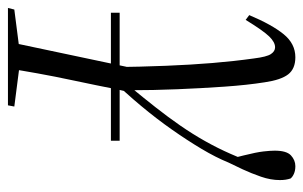

<svg xmlns="http://www.w3.org/2000/svg" viewBox="-164 -344 763 483"><g transform="rotate(90 217.5 -102.5)"><path d="M8 0V-22H330V0ZM-4 259 0 243 101 230H143L244 243L241 259ZM81 259 144 -39 206 -38 202 -21Q190 40 179 91.5Q168 143 160.5 185Q153 227 148 259ZM145 0Q144 -76 141.5 -138.5Q139 -201 134.5 -255.5Q130 -310 123 -360Q119 -392 112 -402.5Q105 -413 95 -413Q82 -413 67.5 -398Q53 -383 26 -339L14 -348Q38 -405 62 -434.5Q86 -464 120 -464Q149 -464 163 -446Q177 -428 183 -387Q190 -343 194 -285.5Q198 -228 200.5 -167Q203 -106 203 -48H194L198 -53Q222 -82 246 -112.5Q270 -143 291.5 -174Q313 -205 331 -237Q349 -269 363 -301Q368 -312 372 -322Q376 -332 379 -342L376 -298L367 -334Q359 -366 357 -383.5Q355 -401 355 -412Q355 -442 367 -453Q379 -464 394 -464Q405 -464 413 -460.5Q421 -457 425 -452Q427 -446 428 -439.5Q429 -433 429 -425Q429 -402 420.5 -377.5Q412 -353 402 -331.5Q392 -310 385 -296Q372 -264 350.5 -228Q329 -192 302 -153.5Q275 -115 242.5 -76Q210 -37 174 0L149 4Z"/></g></svg>

Font: Source Serif 4 60pt
Style: Italic
Weight: 400
Italic angle: -12°
Version: Version 4.004;hotconv 1.0.116;makeotfexe 2.5.65601